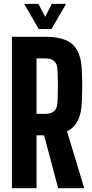

<svg xmlns="http://www.w3.org/2000/svg" viewBox="-20 -994 484 1014"><path d="M43 0H172.9V-279.3H212.9C250 -139.6 274.4 -45.9 287.1 0H424.8C384.8 -133.8 354.5 -233.4 334 -300.8C360.4 -313.5 378.9 -333 391.6 -358.4C404.3 -383.8 411.1 -417 412.1 -457C413.1 -477.5 413.1 -496.1 414.1 -512.7V-563.5C413.1 -581.1 413.1 -600.6 412.1 -621.1C410.2 -684.6 394.5 -730.5 364.3 -758.8C334 -786.1 286.1 -799.8 218.8 -799.8H43V0ZM172.9 -392.6V-685.5H218.8C240.2 -685.5 255.9 -680.7 266.6 -670.9C277.3 -661.1 282.2 -646.5 283.2 -627.9C284.2 -609.4 285.2 -589.8 285.2 -569.3C286.1 -548.8 286.1 -529.3 285.2 -508.8C285.2 -488.3 284.2 -469.7 283.2 -451.2C282.2 -432.6 277.3 -418 266.6 -408.2C255.9 -397.5 240.2 -392.6 217.8 -392.6H172.9ZM184.6 -840.8H252C291 -907.2 316.4 -951.2 329.1 -973.6H253.9C236.3 -939.5 224.6 -916 218.8 -905.3C200.2 -939.5 188.5 -961.9 182.6 -973.6H107.4C145.5 -907.2 171.9 -863.3 184.6 -840.8Z"/></svg>

Font: Yellow Ladder Regular
Style: Regular
Weight: 400
Designer: Zima Creative
Version: Version 2.002